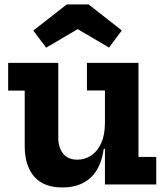

<svg xmlns="http://www.w3.org/2000/svg" viewBox="-20 -836 750 870"><path d="M455.5 -426H374V-551H607.5V-125H688V0H455.5ZM244 -551V-214Q244 -167.5 266 -140Q288 -112.5 330.5 -112.5Q365 -112.5 393.5 -131.5Q422 -150.5 438.8 -187.8Q455.5 -225 455.5 -280L482 -161.5H450Q438 -74 389.8 -30.2Q341.5 13.5 263.5 13.5Q177.5 13.5 134.8 -36Q92 -85.5 92 -173.5V-425.5H17V-551ZM381.5 -816 532 -698 474 -620.5 332 -704 189 -620 131 -697.5 282.5 -816Z"/></svg>

Font: Hepta Slab
Style: Bold
Weight: 700
Designer: Michael LaGattuta
Foundry: Michael LaGattuta
Version: Version 1.100